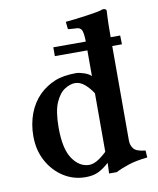

<svg xmlns="http://www.w3.org/2000/svg" viewBox="-81 -762 689 837"><g transform="rotate(-10 263.5 -343.0)"><path d="M190 -533V-572H334Q333 -615 325.5 -625.5Q318 -636 304 -636L272 -638Q266 -638 266 -643L263 -672Q278 -673 302.5 -676Q327 -679 353 -682.5Q379 -686 400.5 -690Q422 -694 431 -698Q447 -698 447 -688Q447 -688 445.5 -660Q444 -632 444 -583V-572H486L487 -533H444V-115Q444 -93 456 -78Q468 -63 508 -59L510 -28Q461 -23 427 -12Q393 -1 368 12H334L336 -35Q308 -10 285.5 0Q263 10 231 10Q178 10 134 -18Q90 -46 63.5 -94.5Q37 -143 37 -205Q37 -258 54 -304Q71 -350 105 -384Q136 -413 173.5 -428.5Q211 -444 269 -444Q281 -444 302.5 -437Q324 -430 334 -419V-533ZM334 -343Q318 -368 298 -385Q278 -402 255 -402Q235 -402 210.5 -387Q186 -372 169 -333.5Q152 -295 152 -222Q152 -128 182.5 -84Q213 -40 256 -40Q271 -40 289 -49.5Q307 -59 334 -84Z"/></g></svg>

Font: Libertinus Serif SemiBold
Style: Regular
Weight: 600
Designer: Philipp H. Poll, Khaled Hosny
Foundry: Caleb Maclennan
Version: Version 7.051;RELEASE